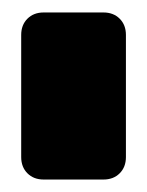

<svg xmlns="http://www.w3.org/2000/svg" viewBox="-20 -720 236 308"><path d="M182 -468Q182 -452 172 -442Q162 -432 146 -432H50Q34 -432 24 -442Q14 -452 14 -468V-664Q14 -680 24 -690Q34 -700 50 -700H146Q162 -700 172 -690Q182 -680 182 -664Z"/></svg>

Font: LT Crewmate
Style: Regular
Weight: 400
Designer: Daniel Lyons
Foundry: LyonsType
Version: Version 1.001;FEAKit 1.0